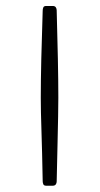

<svg xmlns="http://www.w3.org/2000/svg" viewBox="-20 -564 328 630"><path d="M131.8 45.4Q124 45.4 122.1 40.5Q120.1 35.6 120.1 30.8Q118.2 -70.8 116 -136Q113.8 -201.2 113.8 -243.2Q113.8 -296.9 115.5 -371.6Q117.2 -446.3 120.1 -529.3Q120.1 -534.7 122.1 -539.6Q124 -544.4 131.8 -544.4H152.8Q160.2 -544.4 163.1 -540Q166 -535.6 166 -530.3Q168.5 -444.8 169.9 -370.8Q171.4 -296.9 171.4 -243.2Q171.4 -215.3 170.7 -181.4Q169.9 -147.5 168.9 -97.2Q168 -46.9 166 31.7Q166 36.6 163.1 41Q160.2 45.4 152.8 45.4Z"/></svg>

Font: David Libre
Style: Regular
Weight: 400
Designer: Ismar David, J. Victor Gaultney, Annie Olsen and Meir Sadan
Foundry: Monotype Imaging Inc. & SIL International
Version: Version 1.100; ttfautohint (v1.8.4.7-5d5b)